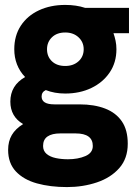

<svg xmlns="http://www.w3.org/2000/svg" viewBox="-20 -528 554 780"><path d="M252 232Q184 232 130 217Q76 202 44.5 168.5Q13 135 13 81Q13 46 28 20.5Q43 -5 74 -24Q48 -39 35 -62Q22 -85 22 -115Q22 -181 82 -215Q60 -238 49 -266.5Q38 -295 38 -328Q38 -383 64.5 -423.5Q91 -464 138 -486Q185 -508 245 -508Q290 -508 326 -496H504V-393H441Q446 -379 449.5 -362.5Q453 -346 453 -328Q453 -274 425.5 -233.5Q398 -193 351 -170.5Q304 -148 245 -148Q223 -148 203.5 -151.5Q184 -155 166 -162Q149 -154 149 -136Q149 -104 201 -104H303Q363 -104 407 -87Q451 -70 475 -35Q499 0 499 56Q499 116 464.5 155Q430 194 373.5 213Q317 232 252 232ZM256 119Q297 119 327 106Q357 93 357 65Q357 14 287 14H225Q191 14 173 26.5Q155 39 155 65Q155 85 169 97Q183 109 206 114Q229 119 256 119ZM245 -260Q278 -260 299 -279Q320 -298 320 -328Q320 -357 299 -376.5Q278 -396 245 -396Q211 -396 191 -376.5Q171 -357 171 -328Q171 -298 191 -279Q211 -260 245 -260Z"/></svg>

Font: Rethink Sans ExtraBold
Style: Regular
Weight: 800
Designer: The Rethink Sans project authors (Hans Thiessen). DM Sans designed by Colophon Foundry.
Foundry: Rethink Communications LLC
Version: Version 1.001